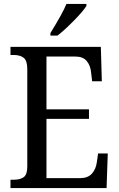

<svg xmlns="http://www.w3.org/2000/svg" viewBox="-20 -951 601 971"><path d="M33 -42H48Q83 -42 100.5 -55.5Q118 -69 118 -108V-601Q118 -644 100 -658.5Q82 -673 48 -673H33V-714H490L495 -540H446L441 -582Q438 -619 419 -642Q400 -665 362 -665H215V-398H430V-350H215V-50H384Q424 -50 444.5 -72.5Q465 -95 470 -132L476 -175H525L519 0H33ZM235 -784Q297 -884 316 -931H417V-921Q401 -895 355 -848Q309 -801 271 -771H235Z"/></svg>

Font: Noto Serif Narrow
Style: Regular
Weight: 400
Width: 4
Designer: Monotype Design Team
Foundry: Monotype Imaging Inc.
Version: Version 1.001